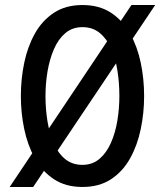

<svg xmlns="http://www.w3.org/2000/svg" viewBox="-20 -732 656 764"><path d="M112 12H18.5L503 -712H597.5ZM308 12Q241.5 12 194.8 -18.8Q148 -49.5 119 -101.5Q90 -153.5 76.5 -218Q63 -282.5 63 -350Q63 -418 76.5 -482.5Q90 -547 119 -598.8Q148 -650.5 194.8 -681.2Q241.5 -712 308 -712Q375 -712 421.8 -681.2Q468.5 -650.5 497.5 -598.8Q526.5 -547 540 -482.5Q553.5 -418 553.5 -350Q553.5 -282.5 540 -218Q526.5 -153.5 497.5 -101.5Q468.5 -49.5 421.8 -18.8Q375 12 308 12ZM308 -76Q348 -76 376 -100Q404 -124 421.5 -163.8Q439 -203.5 447 -252Q455 -300.5 455 -350Q455 -403.5 447 -452.8Q439 -502 421.5 -540.5Q404 -579 376 -601.5Q348 -624 308 -624Q268 -624 240 -600.2Q212 -576.5 194.8 -536.8Q177.5 -497 169.2 -448.5Q161 -400 161 -350Q161 -297 169.2 -247.8Q177.5 -198.5 194.8 -159.8Q212 -121 240 -98.5Q268 -76 308 -76Z"/></svg>

Font: Overpass Mono Medium
Style: Regular
Weight: 500
Monospace: yes
Designer: Delve Withrington, Dave Bailey
Foundry: Delve Fonts LLC
Version: Version 4.000